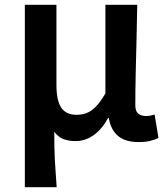

<svg xmlns="http://www.w3.org/2000/svg" viewBox="-20 -575 694 796"><path d="M83 201V-555H214V-223Q214 -158 234 -128.5Q254 -99 298 -99Q320 -99 339.5 -106.5Q359 -114 378 -133.5Q397 -153 417 -188V-555H549Q548 -486 546 -411Q544 -336 542.5 -266Q541 -196 541 -139Q541 -114 553 -104Q565 -94 586 -94Q594 -94 602.5 -95.5Q611 -97 621 -100L637 -3Q622 4 603 9Q584 14 554 14Q501 14 470.5 -10.5Q440 -35 431 -86H428Q403 -39 368 -14.5Q333 10 293 10Q266 10 244 2Q222 -6 205 -29Q205 6 205.5 35Q206 64 207.5 90.5Q209 117 211 143.5Q213 170 215 201Z"/></svg>

Font: Noto Sans HK SemiBold
Style: Regular
Weight: 600
Version: Version 2.004-H2;hotconv 1.0.118;makeotfexe 2.5.65603